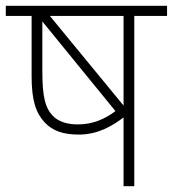

<svg xmlns="http://www.w3.org/2000/svg" viewBox="-20 -642 596 662"><path d="M556 -622H0V-587H89V-379C89 -295 104 -252 134 -220C162 -190 199 -178 252 -178C317 -178 366 -207 406 -237V0H443V-587H556ZM406 -587V-278L152 -587ZM160 -245C138 -269 126 -303 126 -395V-568L378 -259C344 -233 301 -213 249 -213C213 -213 180 -222 160 -245Z"/></svg>

Font: Noto Sans Devanagari UI ExtraLight
Style: Regular
Weight: 200
Designer: Jelle Bosma - Monotype Design Team
Foundry: Monotype Imaging Inc.
Version: Version 2.003